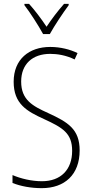

<svg xmlns="http://www.w3.org/2000/svg" viewBox="-20 -968 479 998"><path d="M204 -791H239C264 -836 306 -899 337 -941V-948H313C278 -908 250 -871 222 -829C195 -870 160 -916 131 -948H107V-941C135 -905 179 -837 204 -791ZM394 -186C394 -297 333 -333 231 -380C149 -417 90 -449 90 -544C90 -635 149 -688 241 -688C278 -688 323 -681 368 -659L383 -692C345 -711 294 -724 241 -724C131 -724 51 -660 51 -543C51 -428 119 -390 209 -349C307 -304 355 -275 355 -184C355 -86 296 -26 198 -26C143 -26 87 -40 45 -58V-17C87 0 141 10 197 10C316 10 394 -60 394 -186Z"/></svg>

Font: Noto Sans Tamil Condensed ExtraLight
Style: Regular
Weight: 200
Width: 3
Designer: Jelle Bosma - Monotype Design Team
Foundry: Monotype Imaging Inc.
Version: Version 2.004